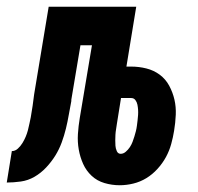

<svg xmlns="http://www.w3.org/2000/svg" viewBox="-67 -540 587 568"><path d="M287 8Q264 8 242 1.5Q220 -5 204 -20Q188 -35 179 -55Q170 -75 166 -97.5Q162 -120 163.5 -143.5Q165 -167 169 -191L205 -406H171L144 -245Q144 -244 144 -243Q144 -242 144 -241Q140 -221 136.5 -200.5Q133 -180 128 -159.5Q123 -139 115.5 -118.5Q108 -98 96.5 -79.5Q85 -61 69.5 -44.5Q54 -28 35 -17Q16 -6 -5.5 -3Q-27 0 -47 0L-32 -93Q-22 -93 -14 -100.5Q-6 -108 -0.5 -117Q5 -126 9 -135.5Q13 -145 15.5 -154.5Q18 -164 20 -174Q22 -184 24 -193Q27 -210 29.5 -227Q32 -244 34 -261L77 -520H336L307 -343H321Q344 -343 366 -337.5Q388 -332 405.5 -319Q423 -306 433.5 -286.5Q444 -267 449 -245.5Q454 -224 453 -200.5Q452 -177 448 -153Q445 -134 439.5 -114Q434 -94 424 -75.5Q414 -57 399 -40.5Q384 -24 366 -13Q348 -2 327.5 3Q307 8 287 8ZM290 -85Q298 -85 305 -91Q312 -97 317 -104.5Q322 -112 325 -120Q328 -128 330.5 -136Q333 -144 335 -152Q337 -160 338 -168Q339 -176 340 -184Q341 -192 341.5 -200Q342 -208 341.5 -215.5Q341 -223 339.5 -230.5Q338 -238 333.5 -244Q329 -250 321 -250H291L279 -175Q278 -167 276.5 -158.5Q275 -150 274.5 -141.5Q274 -133 274 -125Q274 -117 274.5 -109Q275 -101 278.5 -93Q282 -85 290 -85Z"/></svg>

Font: Iosevka SS04 Heavy
Style: Italic
Weight: 900
Italic angle: -9°
Monospace: yes
Designer: Belleve Invis
Foundry: Belleve Invis
Version: Version 19.0.0; ttfautohint (v1.8.4)